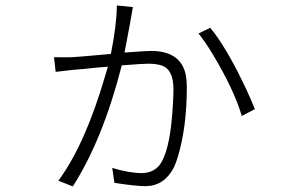

<svg xmlns="http://www.w3.org/2000/svg" viewBox="-20 -629 1040 689"><path d="M399.4 -609.4 457 -603.5Q452.1 -577.1 451.2 -571.3Q449.2 -556.6 426.8 -440.4Q506.8 -446.3 521.5 -446.3Q627.9 -446.3 646.5 -361.3Q650.4 -340.8 650.4 -317.4Q650.4 -172.9 618.2 -66.4Q611.3 -43 603.5 -27.3Q569.3 38.1 502.9 39.1Q467.8 39.1 391.6 27.3H390.6L382.8 -26.4Q443.4 -7.8 491.2 -7.8Q539.1 -9.8 560.5 -48.8Q592.8 -106.4 600.6 -256.8Q602.5 -284.2 602.5 -308.6Q602.5 -380.9 558.6 -394.5Q540 -400.4 511.7 -400.4Q492.2 -400.4 417 -394.5Q348.6 -127 241.2 40L189.5 19.5Q285.2 -110.4 356.4 -353.5Q362.3 -372.1 367.2 -389.6Q336.9 -387.7 283.2 -381.8Q249 -378.9 238.3 -377.9Q217.8 -376 179.7 -371.1L173.8 -423.8Q206.1 -422.9 238.3 -423.8Q250 -423.8 377.9 -435.5Q398.4 -537.1 399.4 -609.4ZM692.4 -508.8 734.4 -529.3Q793 -459 863.3 -309.6Q883.8 -265.6 894.5 -237.3L847.7 -212.9Q820.3 -305.7 745.1 -431.6Q715.8 -480.5 692.4 -508.8Z"/></svg>

Font: Taipei Sans TC Beta Light
Style: Regular
Weight: 300
Designer: JT Foundry
Foundry: JT Foundry
Version: Version 1.000